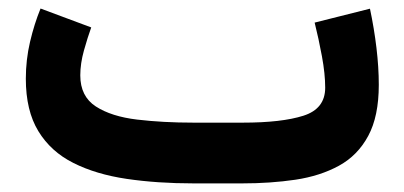

<svg xmlns="http://www.w3.org/2000/svg" viewBox="-20 -426 939 446"><path d="M542.5 0H429.7Q345.2 0 274.2 -10.5Q203.1 -21 150.6 -47.4Q98.1 -73.7 69.1 -121.3Q40 -168.9 40 -243.2Q40 -287.1 49.8 -328.9Q59.6 -370.6 74.2 -406.2L191.9 -362.3Q183.6 -339.4 175 -308.8Q166.5 -278.3 166.5 -251Q166.5 -202.1 202.6 -178.7Q238.8 -155.3 298.6 -148.2Q358.4 -141.1 429.7 -141.1H543.9Q634.3 -141.1 684.8 -157.2Q735.4 -173.3 735.4 -222.2Q735.4 -254.4 727.8 -295.4Q720.2 -336.4 710.9 -373.5L839.4 -405.8Q849.1 -359.9 854.5 -314.7Q859.9 -269.5 859.9 -229Q859.9 -155.8 835.4 -110.4Q811 -64.9 767.3 -41Q723.6 -17.1 666 -8.5Q608.4 0 542.5 0Z"/></svg>

Font: Vazirmatn UI FD ExtraBold
Style: Regular
Weight: 800
Designer: Saber Rastikerdar
Foundry: Saber Rastikerdar
Version: Version 33.003